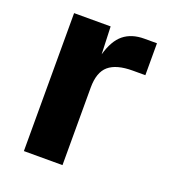

<svg xmlns="http://www.w3.org/2000/svg" viewBox="-104 -618 635 701"><g transform="rotate(20 213.0 -268.0)"><path d="M66 0V-536H208L212 -429Q228 -486 259 -511Q290 -536 339 -536H388V-412H339Q276 -412 246 -386.5Q216 -361 216 -301V0Z"/></g></svg>

Font: Geist
Style: Bold
Weight: 400
Designer: Basement.studio, Andrés Briganti, Mateo Zaragoza
Foundry: Basement.studio, Vercel, Andrés Briganti, Guido Ferreyra, Mateo Zaragoza
Version: Version 1.401